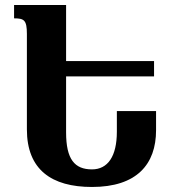

<svg xmlns="http://www.w3.org/2000/svg" viewBox="-20 -734 693 764"><path d="M601 -216V-292H445V-210C445 -112 409 -60 346 -60C277 -60 243 -100 243 -207V-430H593V-491H243V-714H36V-661C76 -661 87 -654 87 -599V-219C87 -59 185 10 346 10C524 10 601 -80 601 -216Z"/></svg>

Font: Noto Serif Armenian Condensed Extra
Style: Regular
Weight: 800
Width: 3
Designer: Monotype Design Team
Foundry: Monotype Imaging Inc.
Version: Version 1.901